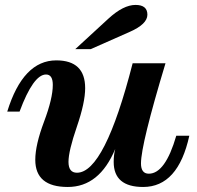

<svg xmlns="http://www.w3.org/2000/svg" viewBox="-20 -744 795 776"><path d="M253.9 11.7Q122.6 11.7 122.6 -98.1Q122.6 -158.2 158 -252.2Q193.4 -346.2 193.4 -400.9Q193.4 -442.9 166 -442.9Q114.7 -442.9 59.1 -293H9.3Q73.2 -500 207.5 -500Q324.2 -500 324.2 -387.7Q324.2 -329.6 290.5 -231.4Q256.8 -133.3 256.8 -89.8Q256.8 -45.9 291 -45.9Q402.8 -45.9 516.1 -488.3H648.9Q549.8 -160.2 549.8 -83.5Q549.8 -42 581.5 -42Q647.9 -42 692.4 -195.3H745.1Q699.7 11.7 558.6 11.7Q439.5 11.7 439.5 -89.4Q439.5 -118.7 445.8 -142.1Q381.8 11.7 253.9 11.7ZM346.7 -545.4H284.2L418 -668.5Q478.5 -724.1 527.8 -724.1Q575.7 -724.1 575.7 -684.6Q575.7 -646.5 504.4 -615.2Z"/></svg>

Font: Munson
Style: Bold Italic
Weight: 700
Italic angle: -12°
Designer: Paul James MIller
Foundry: High-Logic / Made with FontCreator
Version: Version 2.10;May 5, 2019;FontCreator 11.5.0.2430 64-bit